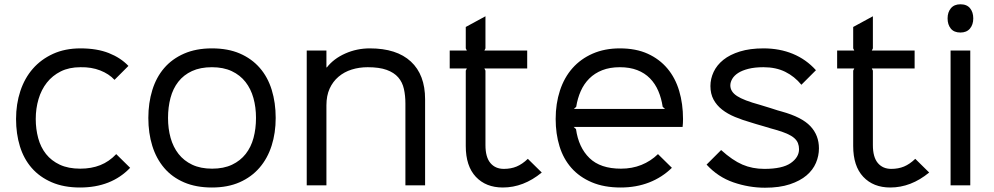

<svg xmlns="http://www.w3.org/2000/svg" viewBox="-20 -866 4643 897"><path d="M588 -82Q500 10 354 10Q278 10 221.5 -14.5Q165 -39 128 -81.5Q91 -124 73 -182.5Q55 -241 55 -310Q55 -380 75 -440.5Q95 -501 133.5 -545Q172 -589 228 -614.5Q284 -640 356 -640Q433 -640 488.5 -618Q544 -596 580 -558L515 -493Q489 -521 448 -537Q407 -553 356 -552Q303 -552 264 -532.5Q225 -513 199 -480Q173 -447 160 -403Q147 -359 147 -310Q147 -263 158.5 -220.5Q170 -178 195 -146.5Q220 -115 259.5 -96.5Q299 -78 355 -78Q407 -78 448.5 -94.5Q490 -111 523 -146Z M1268 -315Q1268 -245 1249 -185.5Q1230 -126 1192.5 -82.5Q1155 -39 1099.5 -14.5Q1044 10 970 10Q896 10 840 -14Q784 -38 747 -81.5Q710 -125 691.5 -184.5Q673 -244 673 -315Q673 -385 691.5 -445Q710 -505 747 -548Q784 -591 840 -615.5Q896 -640 970 -640Q1045 -640 1100.5 -616Q1156 -592 1193.5 -549Q1231 -506 1249.5 -446Q1268 -386 1268 -315ZM1176 -315Q1176 -365 1164 -408Q1152 -451 1127 -483Q1102 -515 1063 -533.5Q1024 -552 970 -552Q916 -552 877 -534Q838 -516 813 -484Q788 -452 776.5 -408.5Q765 -365 765 -315Q765 -265 777 -222Q789 -179 814 -147Q839 -115 878 -96.5Q917 -78 971 -78Q1025 -78 1064 -96.5Q1103 -115 1128 -147Q1153 -179 1164.5 -222Q1176 -265 1176 -315Z M1966 -402V0H1874V-382Q1874 -419 1867 -450.5Q1860 -482 1840.5 -504.5Q1821 -527 1786.5 -539.5Q1752 -552 1698 -552Q1658 -552 1623 -541Q1588 -530 1561.5 -507.5Q1535 -485 1520 -452Q1505 -419 1505 -374V0H1413V-630H1505V-551H1507Q1539 -592 1593 -616Q1647 -640 1708 -640Q1833 -640 1899.5 -578.5Q1966 -517 1966 -402Z M2511 -60Q2426 10 2329 10Q2250 10 2203 -40Q2156 -90 2156 -184V-536L2161 -546H2081V-630H2161L2156 -640V-740L2248 -790V-640L2243 -630H2443V-546H2243L2248 -536V-188Q2248 -132 2271 -104.5Q2294 -77 2334 -77Q2367 -77 2393.5 -88Q2420 -99 2446 -124Z M3171 -310Q3171 -299 3170.5 -291Q3170 -283 3169 -273H2660L2671 -263Q2683 -177 2734 -127.5Q2785 -78 2881 -78Q2933 -78 2976.5 -95.5Q3020 -113 3054 -146L3119 -82Q3073 -37 3012.5 -13.5Q2952 10 2880 10Q2802 10 2744.5 -14.5Q2687 -39 2649.5 -81.5Q2612 -124 2594 -182.5Q2576 -241 2576 -310Q2576 -382 2596 -443Q2616 -504 2654.5 -547.5Q2693 -591 2749 -615.5Q2805 -640 2876 -640Q2951 -640 3006 -615Q3061 -590 3098 -546Q3135 -502 3153 -441.5Q3171 -381 3171 -310ZM3087 -357 3076 -367Q3070 -407 3055.5 -441Q3041 -475 3016.5 -500Q2992 -525 2957 -538.5Q2922 -552 2876 -552Q2829 -552 2793.5 -538Q2758 -524 2733 -499Q2708 -474 2693 -440Q2678 -406 2672 -367L2661 -357Z M3806 -173Q3806 -138 3792 -105Q3778 -72 3748 -46.5Q3718 -21 3670 -5Q3622 11 3554 11Q3479 11 3406.5 -14Q3334 -39 3281 -97L3349 -165Q3402 -117 3448.5 -97Q3495 -77 3551 -77Q3635 -77 3674 -104Q3713 -131 3713 -169Q3713 -184 3708 -197Q3703 -210 3690.5 -221Q3678 -232 3656.5 -241.5Q3635 -251 3603 -260Q3598 -261 3581.5 -266Q3565 -271 3546.5 -276.5Q3528 -282 3512 -286.5Q3496 -291 3491 -293Q3449 -305 3414 -319.5Q3379 -334 3353.5 -354Q3328 -374 3313.5 -401Q3299 -428 3299 -464Q3299 -498 3314 -530Q3329 -562 3359.5 -586.5Q3390 -611 3437 -625.5Q3484 -640 3547 -640Q3622 -640 3684 -614.5Q3746 -589 3792 -538L3724 -470Q3692 -509 3648.5 -530.5Q3605 -552 3547 -552Q3506 -552 3476.5 -544.5Q3447 -537 3428.5 -525Q3410 -513 3401 -497.5Q3392 -482 3392 -467Q3392 -438 3423 -417.5Q3454 -397 3531 -376Q3536 -374 3550.5 -370Q3565 -366 3581.5 -360.5Q3598 -355 3612.5 -350.5Q3627 -346 3632 -345Q3726 -319 3766 -276.5Q3806 -234 3806 -173Z M4321 -60Q4236 10 4139 10Q4060 10 4013 -40Q3966 -90 3966 -184V-536L3971 -546H3891V-630H3971L3966 -640V-740L4058 -790V-640L4053 -630H4253V-546H4053L4058 -536V-188Q4058 -132 4081 -104.5Q4104 -77 4144 -77Q4177 -77 4203.5 -88Q4230 -99 4256 -124Z M4527 -780Q4527 -751 4511.5 -732.5Q4496 -714 4467 -714Q4437 -714 4422 -732.5Q4407 -751 4407 -780Q4407 -809 4422.5 -827.5Q4438 -846 4467 -846Q4497 -846 4512 -827.5Q4527 -809 4527 -780ZM4513 0H4421V-630H4513Z"/></svg>

Font: TypoPRO Sinkin Sans
Style: 400 Regular
Weight: 400
Designer: Keith Bates
Foundry: K-Type
Version: Sinkin Sans (version 1.0)  by Keith Bates   •   © 2014   www